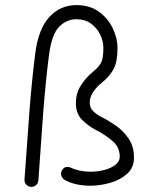

<svg xmlns="http://www.w3.org/2000/svg" viewBox="-20 -705 594 750"><path d="M278.8 -685.1Q331.1 -685.1 366.7 -658.9Q402.3 -632.8 420.7 -594Q439 -555.2 439 -517.6Q439 -464.8 424.1 -436Q409.2 -407.2 375.5 -379.9Q356.4 -364.7 343.5 -345Q330.6 -325.2 330.6 -304.2Q330.6 -283.7 343.8 -270.8Q356.9 -257.8 377.9 -247.1Q403.8 -234.4 432.9 -214.1Q461.9 -193.8 482.7 -163.3Q503.4 -132.8 503.4 -88.9Q503.4 -49.8 476.1 -25.6Q448.7 -1.5 409.2 9.5Q369.6 20.5 333 20.5Q307.1 20.5 281.2 15.4Q255.4 10.3 232.4 -2.4Q223.1 -7.8 219.7 -18.8Q216.3 -29.8 222.2 -39.6Q233.4 -59.1 256.3 -50.3Q272 -42.5 292.2 -38.3Q312.5 -34.2 333.5 -34.2Q362.3 -34.2 388.4 -41.3Q414.6 -48.3 431.2 -61.5Q447.8 -74.7 447.8 -92.8Q447.8 -130.4 418.7 -155Q389.6 -179.7 353 -198.2Q324.7 -212.9 300.5 -237.1Q276.4 -261.2 276.4 -302.2Q276.4 -341.3 296.4 -372.1Q316.4 -402.8 341.3 -422.9Q366.7 -443.4 375.2 -460.7Q383.8 -478 383.8 -517.6Q383.8 -544.4 371.3 -570.1Q358.9 -595.7 335.4 -612.8Q312 -629.9 278.8 -629.9Q240.7 -629.9 211.4 -600.8Q182.1 -571.8 171.4 -490.2Q157.7 -383.3 148.4 -259.8Q139.2 -136.2 129.9 0Q128.9 11.2 120.4 18.6Q111.8 25.9 100.6 24.9Q89.4 23.9 82 15.6Q74.7 7.3 75.7 -3.9Q85 -140.1 94.5 -264.2Q104 -388.2 117.7 -497.1Q130.4 -592.8 173.1 -638.9Q215.8 -685.1 278.8 -685.1Z"/></svg>

Font: Mikhak-FD Light
Style: Regular
Weight: 300
Designer: Amin Abedi
Version: Version 3.2